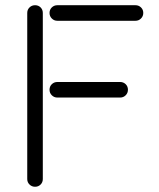

<svg xmlns="http://www.w3.org/2000/svg" viewBox="-20 -690 611 740"><path d="M85 0V-640.1Q85 -652.8 93.8 -661.4Q102.5 -669.9 115.2 -669.9Q127.9 -669.9 136.5 -661.4Q145 -652.8 145 -640.1V0Q145 12.7 136.5 21.2Q127.9 29.8 115.2 29.8Q102.5 29.8 93.8 21.2Q85 12.7 85 0ZM201.2 -669.9H502Q514.6 -669.9 523.4 -661.4Q532.2 -652.8 532.2 -640.1Q532.2 -627.4 523.4 -618.7Q514.6 -609.9 502 -609.9H201.2Q188.5 -609.9 179.7 -618.7Q170.9 -627.4 170.9 -640.1Q170.9 -652.8 179.7 -661.4Q188.5 -669.9 201.2 -669.9ZM201.2 -374H442.9Q455.6 -374 464.4 -365.5Q473.1 -356.9 473.1 -344.2Q473.1 -331.5 464.4 -322.8Q455.6 -314 442.9 -314H201.2Q188.5 -314 179.7 -322.8Q170.9 -331.5 170.9 -344.2Q170.9 -356.9 179.7 -365.5Q188.5 -374 201.2 -374Z"/></svg>

Font: Beon
Style: Regular
Weight: 400
Designer: BSozoo
Foundry: BSozoo
Version: Version 1.001;PS 001.001;hotconv 1.0.70;makeotf.lib2.5.58329